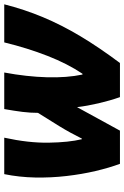

<svg xmlns="http://www.w3.org/2000/svg" viewBox="142 -736 593 918"><g transform="rotate(-90 439.0 -276.5)"><path d="M115.2 0Q96.2 -51.3 80.8 -116.7Q65.4 -182.1 56.9 -255.9Q48.3 -329.6 49.8 -405.5Q51.3 -481.4 65.9 -553.2H240.2Q214.8 -437.5 216.3 -341.1Q217.8 -244.6 232.9 -182.1H235.8Q248.5 -208 263.7 -235.6Q278.8 -263.2 295.9 -291L358.9 -392.1Q358.9 -428.2 363.5 -465.8Q368.2 -503.4 377 -553.2H551.8Q531.7 -445.3 529.1 -349.4Q526.4 -253.4 542 -179.2H545.9Q593.8 -250.5 631.1 -345.9Q668.5 -441.4 695.8 -553.2H877.9Q853.5 -457 816.4 -368.2Q779.3 -279.3 725.6 -189.5Q671.9 -99.6 597.2 0H434.1Q417.5 -47.4 404.8 -101.6Q392.1 -155.8 386.2 -205.1L273.9 0Z"/></g></svg>

Font: Open Sans ExtraBold
Style: Italic
Weight: 800
Italic angle: -12°
Designer: Monotype Design Team
Foundry: Monotype Imaging Inc.
Version: Version 3.000; ttfautohint (v1.8.4)